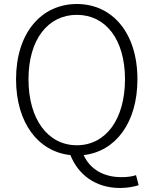

<svg xmlns="http://www.w3.org/2000/svg" viewBox="-20 -762 766 957"><path d="M363 -38C219 -38 122 -167 122 -367C122 -565 219 -688 363 -688C507 -688 603 -565 603 -367C603 -167 507 -38 363 -38ZM578 175C616 175 651 168 671 161L658 111C641 117 617 121 585 121C497 121 429 82 397 11C556 -7 665 -150 665 -367C665 -598 540 -742 363 -742C186 -742 60 -598 60 -367C60 -149 171 -6 331 11C368 105 453 175 578 175Z"/></svg>

Font: Noto Sans SC Light
Style: Regular
Weight: 300
Designer: Ryoko NISHIZUKA 西塚涼子 (kana, bopomofo & ideographs); Paul D. Hunt (Latin, Greek & Cyrillic); Sandoll Communications 산돌커뮤니
Foundry: Adobe
Version: Version 2.004;hotconv 1.0.118;makeotfexe 2.5.65603